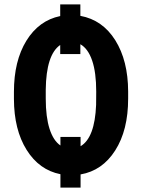

<svg xmlns="http://www.w3.org/2000/svg" viewBox="-20 -789 641 875"><path d="M564 -339.4Q564 -195.8 505.1 -103.5Q446.3 -11.2 347.2 5.9V65.9H255.4V4.9Q158.7 -14.2 101.3 -106Q43.9 -197.8 43.5 -337.9V-370.6Q43.5 -511.2 100.3 -603.5Q157.2 -695.8 254.4 -715.8V-769H346.2V-716.8Q447.3 -698.2 505.4 -605.5Q563.5 -512.7 564 -372.1ZM418.5 -371.6Q418.5 -459 399.9 -513.2Q381.3 -567.4 346.2 -587.4V-542.5H254.4V-584Q190.4 -540 188.5 -380.4V-339.4Q188.5 -255.9 205.8 -201.9Q223.1 -147.9 255.4 -126V-165H347.2V-122.6Q412.1 -161.1 418 -311Z"/></svg>

Font: Roboto Condensed
Style: Bold
Weight: 700
Designer: Google
Version: Version 2.134; 2016